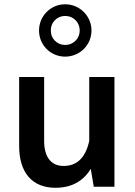

<svg xmlns="http://www.w3.org/2000/svg" viewBox="-20 -890 643 915"><path d="M71.3 -193.8C71.3 -68.4 132.8 4.9 244.1 4.9C319.8 4.9 376 -25.4 412.6 -85.4L426.8 0H525.4V-522.9H405.3V-218.3C387.7 -138.7 347.2 -99.1 283.2 -99.1C223.1 -99.1 190.4 -142.1 190.4 -218.3V-522.9H71.3ZM290.5 -869.6C221.2 -869.6 166 -813.5 166 -744.6C166 -675.3 221.2 -620.1 290.5 -620.1C359.9 -620.1 416 -675.3 416 -744.6C416 -813.5 359.9 -869.6 290.5 -869.6ZM290.5 -814C310.1 -814 326.7 -807.1 339.8 -793.9C353 -780.8 359.9 -764.2 359.9 -744.6C359.9 -725.1 353 -709 339.8 -695.8C326.7 -682.6 310.1 -675.8 290.5 -675.8C271 -675.8 254.9 -682.6 241.7 -695.8C228.5 -709 222.2 -725.1 222.2 -744.6C222.2 -764.2 228.5 -780.8 241.7 -793.9C254.9 -807.1 271 -814 290.5 -814Z"/></svg>

Font: Estedad SemiBold
Style: Regular
Weight: 600
Designer: Amin Abedi
Version: Version 7.3